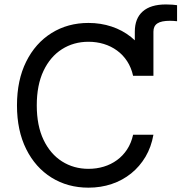

<svg xmlns="http://www.w3.org/2000/svg" viewBox="-20 -842 824 872"><path d="M592.3 -497.6V-698.2Q592.3 -758.3 628.2 -790Q664.1 -821.8 733.4 -821.8Q749.5 -821.8 762.9 -820.8Q776.4 -819.8 784.2 -818.4V-745.6Q776.4 -746.6 767.3 -747.1Q758.3 -747.6 752 -747.6Q712.4 -747.6 694.6 -735.6Q676.8 -723.6 676.8 -698.2V-497.6ZM381.8 10.3Q287.6 10.3 214.1 -35.4Q140.6 -81.1 98.9 -165Q57.1 -249 57.1 -363.3Q57.1 -478 98.9 -562Q140.6 -646 214.1 -691.9Q287.6 -737.8 381.8 -737.8Q437.5 -737.8 486.8 -721.4Q536.1 -705.1 575.2 -673.8Q614.3 -642.6 640.4 -598.1Q666.5 -553.7 676.8 -497.6H584.5Q576.2 -535.2 557.4 -564Q538.6 -592.8 511.5 -612.5Q484.4 -632.3 451.4 -642.3Q418.5 -652.3 381.8 -652.3Q314.5 -652.3 261.2 -618.4Q208 -584.5 177.5 -520Q147 -455.6 147 -363.3Q147 -271.5 177.7 -207Q208.5 -142.6 261.7 -108.9Q314.9 -75.2 381.8 -75.2Q418.5 -75.2 451.4 -85.2Q484.4 -95.2 511.5 -115Q538.6 -134.8 557.4 -163.6Q576.2 -192.4 584.5 -230H676.8Q667 -174.3 640.9 -130.1Q614.7 -85.9 575.7 -54.4Q536.6 -22.9 487.3 -6.3Q438 10.3 381.8 10.3Z"/></svg>

Font: Inter 17pt
Style: Regular
Weight: 400
Version: Version 4.001;git-66647c0bb